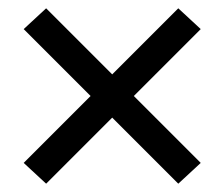

<svg xmlns="http://www.w3.org/2000/svg" viewBox="-20 -571 540 462"><path d="M91 -129 37 -179 198 -340 37 -501 91 -551 250 -392 409 -551 463 -501 302 -340 463 -179 409 -129 250 -288Z"/></svg>

Font: Zed Sans
Style: Regular
Weight: 400
Designer: Belleve Invis
Foundry: Belleve Invis
Version: Version 1.0.0; ttfautohint (v1.8.4)